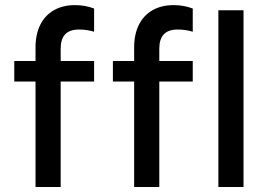

<svg xmlns="http://www.w3.org/2000/svg" viewBox="-20 -748 1058 768"><path d="M37.1 -503.9H122.1V-558.6Q122.1 -610.8 141.1 -648.9Q160.2 -687 195.8 -707.3Q231.4 -727.5 280.3 -727.5Q320.8 -727.5 356.4 -713.9V-621.1Q327.6 -629.9 295.9 -629.9Q258.8 -629.9 240.7 -610.8Q222.7 -591.8 222.7 -553.7V-503.9H356.4V-421.9H222.7V0H122.1V-421.9H37.1ZM431.6 -503.9H516.6V-558.6Q516.6 -610.8 535.6 -648.9Q554.7 -687 590.3 -707.3Q626 -727.5 674.8 -727.5Q715.3 -727.5 751 -713.9V-621.1Q722.2 -629.9 690.4 -629.9Q653.3 -629.9 635.3 -610.8Q617.2 -591.8 617.2 -553.7V-503.9H751V-421.9H617.2V0H516.6V-421.9H431.6ZM853.5 -707H954.1V0H853.5Z"/></svg>

Font: Wanted Sans Medium
Style: Regular
Weight: 500
Designer: Original Design by Kil Hyung-jin and Kang Hanbin, Wanted Lab, Inc; Hangeul from Source Han Sans by Jang Soo-young and Ka
Foundry: Wanted Lab, Inc.
Version: Version 1.001